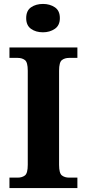

<svg xmlns="http://www.w3.org/2000/svg" viewBox="-20 -955 441 975"><path d="M28 0V-53H70Q92 -53 106.5 -64Q121 -75 121 -118V-596Q121 -639 106.5 -650Q92 -661 70 -661H28V-714H373V-661H331Q309 -661 294.5 -650Q280 -639 280 -596V-118Q280 -75 294.5 -64Q309 -53 331 -53H373V0ZM198.1 -791Q162 -791 137.5 -808.5Q113 -826 113 -863Q113 -901 137.8 -918Q162.5 -935 198.5 -935Q233 -935 258.5 -918Q284 -901 284 -863Q284 -826 258.4 -808.5Q232.8 -791 198.1 -791Z"/></svg>

Font: Noto Serif Test
Style: Regular
Weight: 400
Version: Version 1.000